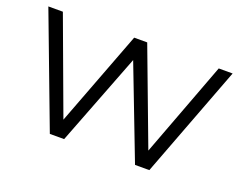

<svg xmlns="http://www.w3.org/2000/svg" viewBox="-89 -685 1057 845"><g transform="rotate(20 439.5 -262.5)"><path d="M206 0 8 -525H76L256 -38H225L410 -525H471L654 -38H623L806 -525H871L672 0H605L429 -458H450L273 0Z"/></g></svg>

Font: MOST Montserrat
Style: Regular
Weight: 400
Designer: Julieta Ulanovsky
Foundry: Julieta Ulanovsky
Version: Version 8.000;March 11, 2024;FontCreator 15.0.0.2926 64-bit